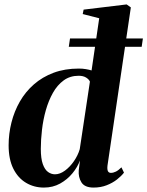

<svg xmlns="http://www.w3.org/2000/svg" viewBox="-20 -837 666 868"><path d="M466 -89Q464 -71.5 467.8 -63.5Q471.5 -55.5 481.5 -55.5Q492 -55.5 503.8 -61.2Q515.5 -67 529 -80.5L540.5 -56.5Q528.5 -41 508.8 -25.5Q489 -10 462.2 0.5Q435.5 11 403 11Q363 11 348.2 -12.5Q333.5 -36 336 -67L341.5 -111.5Q330.5 -81.5 307.5 -53.5Q284.5 -25.5 251.8 -7.2Q219 11 178.5 11Q134 11 97.8 -10.5Q61.5 -32 40.2 -74.5Q19 -117 19 -180Q19 -232.5 31.8 -283.2Q44.5 -334 69.8 -378Q95 -422 133.2 -455.5Q171.5 -489 222.2 -508Q273 -527 336.5 -527Q353 -527 368 -524.5Q383 -522 394 -518.5L428.5 -754.5L354 -773.5L358 -793.5L552.5 -817L571.5 -803.5ZM386.5 -468Q382.5 -478 369.5 -486.2Q356.5 -494.5 335.5 -494.5Q296.5 -494.5 267.8 -473.5Q239 -452.5 219.2 -417.2Q199.5 -382 187.2 -338.8Q175 -295.5 169.8 -250Q164.5 -204.5 164.5 -164Q164.5 -120.5 173.5 -95.2Q182.5 -70 197.2 -59.5Q212 -49 228.5 -49Q251 -49 273.8 -65.8Q296.5 -82.5 314.5 -108.8Q332.5 -135 340.5 -162.5ZM296.5 -663H626L620.5 -625.5H291Z"/></svg>

Font: Merriweather 120pt
Style: Bold Italic
Weight: 700
Italic angle: -7.8°
Version: Version 2.101